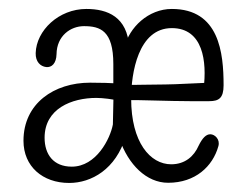

<svg xmlns="http://www.w3.org/2000/svg" viewBox="-20 -400 563 431"><path d="M135.3 10.7C185.1 10.7 240.2 -20 262.2 -93.8L248.5 -87.4C268.1 -30.8 308.6 10.3 357.4 10.3C418.5 10.3 457.5 -26.4 470.2 -71.8C474.6 -86.9 462.4 -98.6 452.1 -98.6C442.9 -98.6 434.6 -90.8 425.8 -72.8C415.5 -49.3 395.5 -31.2 364.3 -31.2C317.4 -31.2 274.4 -80.1 274.4 -178.7C274.4 -235.4 290 -336.9 365.7 -336.9C436 -336.9 444.8 -261.7 437 -200.7L458.5 -214.8C429.2 -213.9 374 -210.4 351.1 -210.4C319.8 -210.4 277.8 -209 264.6 -209.5C264.6 -205.6 264.6 -179.2 264.6 -175.3C295.4 -175.8 359.9 -172.9 405.8 -172.9C416 -172.9 439.5 -172.9 449.7 -172.9C471.2 -172.9 481.9 -179.7 481.9 -208.5C481.9 -281.2 472.2 -379.9 365.7 -379.9C313 -379.9 270 -338.4 259.3 -293.9H270C266.1 -362.3 221.2 -379.9 173.8 -379.9C111.8 -379.9 61.5 -331.5 60.1 -280.8C59.6 -261.2 70.8 -251 83.5 -249.5C96.2 -248 106.4 -257.8 106.9 -278.3C107.4 -319.8 138.7 -341.3 168.5 -341.3C205.1 -341.3 234.4 -331.1 234.4 -256.3V-197.8L247.6 -211.9C234.4 -213.9 200.7 -214.4 182.1 -214.4C101.6 -214.4 32.7 -168 32.7 -84C32.7 -26.4 75.7 10.7 135.3 10.7ZM233.4 -120.6C227.5 -88.9 196.3 -25.9 141.1 -25.9C100.1 -25.9 80.1 -53.2 80.1 -90.8C80.1 -156.2 141.1 -180.2 196.3 -180.2C210.4 -180.2 234.9 -177.2 246.1 -173.8L234.9 -190.4Z"/></svg>

Font: Pompiere 
Style: Regular
Weight: 400
Designer: Karolina Lach
Foundry: Sorkin Type Co.
Version: Version 1.001